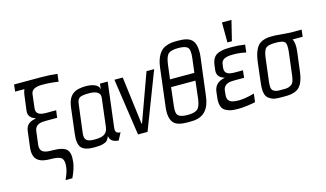

<svg xmlns="http://www.w3.org/2000/svg" viewBox="-101 -1040 2681 1577"><g transform="rotate(-15 1239.5 -251.0)"><path d="M179 -348V-344C138 -335 97 -322 90 -259L74 -129C59 -10 130 10 219 10C263 10 292 17 306 31C319 45 324 70 319 107C316 134 305 168 286 208H344C367 159 381 117 385 82C392 30 385 -6 365 -26C345 -46 304 -56 242 -56C190 -56 136 -61 144 -131L158 -242C165 -300 215 -304 259 -304H352L360 -366H279C235 -366 186 -371 193 -430L207 -546C212 -581 244 -598 304 -598C352 -598 397 -594 440 -587L448 -652C410 -657 365 -660 312 -660H81L74 -601H153C147 -588 142 -571 140 -551L124 -426C118 -378 148 -355 179 -348Z M783 -103 830 -484H764L758 -432C760 -481 692 -494 648 -494C556 -494 498 -468 484 -357L458 -144C450 -85 456 -45 475 -23C494 -1 530 10 582 10C615 10 640 8 658 3C693 -7 699 -16 716 -51C719 -16 745 4 792 7L824 -54C793 -56 779 -65 783 -103ZM604 -52C549 -52 514 -62 522 -127L552 -366C555 -393 563 -411 577 -419C590 -427 616 -431 656 -431C723 -431 754 -409 748 -366L719 -127C711 -61 662 -52 604 -52Z M1225 -484H1160L1013 -78H1009L958 -484H887L958 0H1039Z M1619 -484C1626 -542 1618 -590 1600 -616C1574 -653 1525 -659 1468 -659C1425 -659 1405 -657 1370 -644C1318 -624 1286 -570 1275 -483L1235 -156C1228 -101 1236 -56 1254 -32C1279 4 1329 10 1386 10C1406 10 1423 9 1438 8C1512 -1 1565 -48 1578 -156ZM1510 -151C1504 -108 1493 -80 1476 -68C1459 -55 1432 -49 1394 -49C1357 -49 1331 -55 1316 -68C1302 -80 1297 -108 1303 -151L1321 -305H1528ZM1344 -490C1350 -537 1361 -568 1378 -581C1395 -594 1423 -600 1461 -600C1499 -600 1524 -594 1539 -581C1553 -568 1557 -537 1551 -490L1536 -369H1329Z M1737 -131 1740 -162C1747 -220 1798 -224 1841 -224H1920L1927 -286H1861C1817 -286 1768 -291 1775 -350L1779 -380C1783 -415 1816 -432 1876 -432H1888C1923 -432 1958 -428 1991 -420L1999 -485C1962 -491 1924 -494 1884 -494C1848 -494 1820 -492 1799 -487C1752 -477 1720 -454 1712 -385L1707 -346C1701 -298 1734 -274 1765 -267V-265C1709 -254 1677 -223 1671 -174L1665 -124C1658 -63 1672 -26 1704 -10C1739 8 1762 10 1812 10C1850 10 1898 4 1955 -7L1964 -78C1909 -63 1866 -56 1835 -56C1782 -56 1728 -61 1737 -131ZM1901 -540 1943 -710H1862L1863 -540Z M2251 -494C2204 -494 2185 -495 2148 -481C2098 -462 2073 -405 2062 -321L2042 -153C2033 -82 2039 -35 2072 -14C2106 10 2132 10 2189 10C2235 10 2256 10 2292 -3C2341 -21 2366 -72 2376 -153L2397 -319C2403 -368 2399 -403 2386 -425H2472L2479 -484H2384C2371 -484 2264 -494 2251 -494ZM2306 -140C2301 -100 2293 -74 2271 -62C2247 -48 2232 -49 2196 -49C2161 -49 2145 -48 2124 -62C2106 -74 2104 -100 2109 -140L2133 -336C2139 -381 2149 -408 2164 -419C2179 -430 2205 -435 2244 -435C2282 -435 2308 -430 2320 -419C2332 -408 2335 -381 2330 -336Z"/></g></svg>

Font: Gamestation Condensed
Style: Italic
Weight: 400
Width: 3
Designer: Jonas Hecksher
Foundry: Jonas Hecksher, Playtypeª, e-types AS
Version: Version 1.003